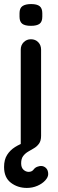

<svg xmlns="http://www.w3.org/2000/svg" viewBox="-38 -723 287 944"><path d="M94 201Q49 201 15.5 175.5Q-18 150 -18 98Q-18 62 -3 38.5Q12 15 36 0Q60 -15 88.5 -24.5Q117 -34 145 -41L64 -7V-479Q64 -501 78.5 -515.5Q93 -530 114 -530Q136 -530 150 -515.5Q164 -501 164 -479V-55Q164 -31 154 -17Q144 -3 129.5 5.5Q115 14 100.5 22.5Q86 31 76 44Q66 57 66 80Q66 101 77.5 111.5Q89 122 103 122Q110 122 116 119.5Q122 117 126 112Q134 101 145 97Q156 93 163 93Q178 93 188.5 103.5Q199 114 199 133Q199 148 184.5 164Q170 180 146 190.5Q122 201 94 201ZM114 -596Q84 -596 71 -606.5Q58 -617 58 -641V-658Q58 -683 72.5 -693Q87 -703 115 -703Q144 -703 157 -692.5Q170 -682 170 -658V-641Q170 -616 156.5 -606Q143 -596 114 -596Z"/></svg>

Font: Quicksand SemiBold
Style: Regular
Weight: 600
Designer: Andrew Paglinawan
Foundry: Andrew Paglinawan
Version: Version 3.004